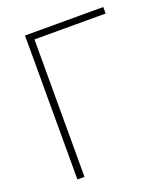

<svg xmlns="http://www.w3.org/2000/svg" viewBox="-132 -800 767 890"><g transform="rotate(-20 251.5 -355.0)"><path d="M96 0V-710H482V-678H131V0Z"/></g></svg>

Font: Raleway-v4020 ExtraLight
Style: Regular
Weight: 275
Designer: Matt McInerney, Pablo Impallari, Rodrigo Fuenzalida
Foundry: Matt McInerney, Pablo Impallari, Rodrigo Fuenzalida
Version: Version 4.020;PS 004.020;hotconv 1.0.88;makeotf.lib2.5.64775